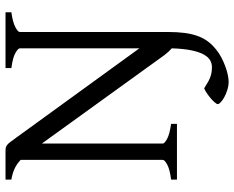

<svg xmlns="http://www.w3.org/2000/svg" viewBox="-96 -559 841 689"><g transform="rotate(-90 324.5 -214.5)"><path d="M24.4 0V-21Q60.5 -25.4 77.9 -34.7Q95.2 -43.9 95.2 -50.8V-561Q79.1 -576.2 61.3 -583.7Q43.5 -591.3 24.4 -594.2V-615.2H127.9Q135.3 -615.2 139.9 -614Q144.5 -612.8 149.4 -608.9Q154.3 -605 159.9 -597.4Q165.5 -589.8 174.8 -577.1L495.6 -134.8V-564Q495.6 -569.8 479.7 -579.3Q463.9 -588.9 424.8 -594.2V-615.2H625V-594.2Q589.8 -589.4 572 -580.1Q554.2 -570.8 554.2 -564V-31.7Q554.2 1.5 550.8 27.3Q547.4 53.2 540 73.7Q532.7 94.2 520.8 110.4Q508.8 126.5 491.2 140.6Q478 151.4 462.2 159.7Q446.3 168 430.2 173.8Q414.1 179.7 399.7 182.6Q385.3 185.5 376 185.5Q361.3 185.5 346.7 180.9Q332 176.3 320.8 170.2Q309.6 164.1 302.5 157.5Q295.4 150.9 295.4 146.5Q295.4 142.6 301.8 135.3Q308.1 127.9 316.9 120.6Q325.7 113.3 335.4 106.7Q345.2 100.1 352.1 97.7Q365.7 106.4 376 112.1Q386.2 117.7 395 120.6Q403.8 123.5 411.9 124.5Q419.9 125.5 429.2 125.5Q440.9 125.5 452.1 119.4Q463.4 113.3 472.7 97.4Q481.9 81.5 488 53.5Q494.1 25.4 495.6 -18.6L483.9 -29.8Q478 -36.1 471.7 -44.4L153.8 -484.9V-50.8Q153.8 -44.9 170.2 -35.6Q186.5 -26.4 224.6 -21V0Z"/></g></svg>

Font: Gentium Plus Eur
Style: Regular
Weight: 400
Designer: J. Victor Gaultney, Annie Olsen, Iska Routamaa, Becca Hirsbrunner
Foundry: SIL International
Version: Version 5.000